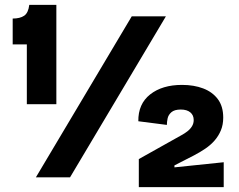

<svg xmlns="http://www.w3.org/2000/svg" viewBox="-20 -727 980 787"><path d="M90 -300V-545H32V-651Q62 -651 79 -662.5Q96 -674 100 -707H211V-300ZM127 0 520 -660H660L267 0ZM549 40V-75L724 -173Q737 -180 748.5 -189Q760 -198 767 -209.5Q774 -221 774 -235Q774 -255 760 -266.5Q746 -278 721 -278Q695 -278 682.5 -267Q670 -256 667 -241.5Q664 -227 664 -215L547 -230Q546 -301 595.5 -340Q645 -379 726 -379Q775 -379 813 -364.5Q851 -350 873 -320.5Q895 -291 895 -245Q895 -216 885.5 -193Q876 -170 860 -151.5Q844 -133 822 -118Q800 -103 775 -90L695 -49V-41L897 -62V40Z"/></svg>

Font: Bricolage Grotesque
Style: Bold
Weight: 700
Designer: Mathieu Triay
Foundry: Atelier Triay
Version: Version 1.001;gftools[0.9.33.dev8+g029e19f]